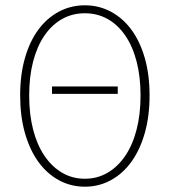

<svg xmlns="http://www.w3.org/2000/svg" viewBox="-20 -692 640 724"><path d="M300 12Q247 12 202 -12.5Q157 -37 124.5 -82Q92 -127 74 -190.5Q56 -254 56 -332Q56 -410 74 -473Q92 -536 124.5 -580Q157 -624 202 -648Q247 -672 300 -672Q353 -672 398 -648Q443 -624 475.5 -580Q508 -536 526 -473Q544 -410 544 -332Q544 -254 526 -190.5Q508 -127 475.5 -82Q443 -37 398 -12.5Q353 12 300 12ZM300 -18Q347 -18 385.5 -40.5Q424 -63 452 -104Q480 -145 495 -203Q510 -261 510 -332Q510 -403 495 -460.5Q480 -518 452 -558.5Q424 -599 385.5 -620.5Q347 -642 300 -642Q253 -642 214.5 -620.5Q176 -599 148 -558.5Q120 -518 105 -460.5Q90 -403 90 -332Q90 -261 105 -203Q120 -145 148 -104Q176 -63 214.5 -40.5Q253 -18 300 -18ZM176 -338V-366H424V-338Z"/></svg>

Font: Source Code Pro ExtraLight
Style: Regular
Weight: 200
Monospace: yes
Designer: Paul D. Hunt, Teo Tuominen
Foundry: Adobe Systems Incorporated
Version: Version 2.030;PS 1.000;hotconv 16.6.51;makeotf.lib2.5.65220